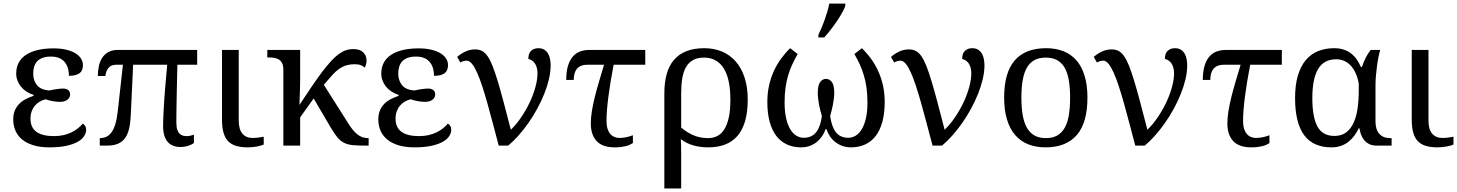

<svg xmlns="http://www.w3.org/2000/svg" viewBox="-20 -816 8167 1076"><path d="M166 -403.8Q166 -364.3 187.7 -338.1Q209.5 -312 256.8 -309.1Q265.6 -311 275.9 -313Q286.1 -314.9 296.4 -316.4Q306.6 -317.9 316.2 -318.8Q325.7 -319.8 333 -319.8Q351.1 -319.8 362.1 -311.5Q373 -303.2 373 -286.1Q373 -269 357.7 -257.1Q342.3 -245.1 315.9 -245.1Q308.6 -245.1 298.1 -246.1Q287.6 -247.1 276.4 -249Q265.1 -251 254.6 -253.7Q244.1 -256.3 236.8 -259.8Q218.8 -255.9 203.1 -246.8Q187.5 -237.8 175.8 -224.1Q164.1 -210.4 157.5 -192.1Q150.9 -173.8 150.9 -150.9Q150.9 -101.1 184.3 -77.1Q217.8 -53.2 282.2 -53.2Q311.5 -53.2 335.9 -58.8Q360.4 -64.5 380.6 -74.2Q400.9 -84 416.5 -96.7Q432.1 -109.4 443.8 -123Q450.7 -120.1 456.8 -110.8Q462.9 -101.6 462.9 -88.9Q462.9 -70.8 451.4 -53Q439.9 -35.2 415.3 -21.2Q390.6 -7.3 351.6 1.2Q312.5 9.8 256.8 9.8Q204.6 9.8 166.3 -2.2Q127.9 -14.2 103 -35.2Q78.1 -56.2 66.2 -84.7Q54.2 -113.3 54.2 -146Q54.2 -176.3 63.7 -198Q73.2 -219.7 89.1 -235.4Q105 -251 125.5 -261.2Q146 -271.5 168 -278.8V-284.2Q145.5 -291.5 127.4 -303.5Q109.4 -315.4 96.9 -331.1Q84.5 -346.7 77.6 -365.2Q70.8 -383.8 70.8 -403.8Q70.8 -438 84.7 -464.4Q98.6 -490.7 125.5 -508.5Q152.3 -526.4 191.2 -535.6Q230 -544.9 279.8 -544.9Q321.8 -544.9 352.8 -537.1Q383.8 -529.3 404.3 -516.4Q424.8 -503.4 434.8 -486.6Q444.8 -469.7 444.8 -451.2Q444.8 -419.4 425.3 -405.3Q405.8 -391.1 366.2 -391.1Q366.2 -441.4 340.8 -470.2Q315.4 -499 265.1 -499Q236.8 -499 217.5 -491.5Q198.2 -483.9 187 -470.9Q175.8 -458 170.9 -440.7Q166 -423.3 166 -403.8Z M1085 -453.1H974.1Q972.7 -388.2 971.2 -327.6Q970.7 -301.8 970.2 -274.4Q969.7 -247.1 969.2 -220.9Q968.8 -194.8 968.5 -171.4Q968.3 -147.9 968.3 -129.9Q968.3 -104.5 973.4 -89.4Q978.5 -74.2 987.1 -66.2Q995.6 -58.1 1006.1 -55.7Q1016.6 -53.2 1026.9 -53.2Q1038.1 -53.2 1047.6 -55.7Q1057.1 -58.1 1066.9 -61V-15.1Q1055.2 -5.4 1034.4 1.2Q1013.7 7.8 991.2 7.8Q969.2 7.8 951.2 1Q933.1 -5.9 920.4 -20Q907.7 -34.2 900.9 -56.6Q894 -79.1 894 -110.8Q894 -128.9 895 -153.6Q896 -178.2 897.5 -205.8Q898.9 -233.4 900.9 -262.5Q902.8 -291.5 905.3 -318.8Q910.6 -383.3 917 -453.1H726.1L712.9 -169.9Q710.9 -126.5 703.4 -94.5Q695.8 -62.5 680.4 -41.5Q665 -20.5 640.6 -10.3Q616.2 0 581.1 0H539.1V-42Q558.6 -42 575 -49.1Q591.3 -56.2 604.2 -73.5Q617.2 -90.8 626.2 -120.1Q635.3 -149.4 640.1 -193.8L668.9 -453.1H630.9Q602.1 -453.1 587.9 -435.3Q573.7 -417.5 570.3 -390.1H528.3Q528.3 -419.9 534.2 -446.3Q540 -472.7 553.2 -492.7Q566.4 -512.7 587.6 -524.4Q608.9 -536.1 639.2 -536.1H1085Z M1317.9 -536.1V-142.1Q1317.9 -90.8 1338.6 -66.9Q1359.4 -43 1394 -43Q1412.1 -43 1427.2 -44.9Q1442.4 -46.9 1458 -49.8V-5.9Q1451.7 -2.9 1441.4 0Q1431.2 2.9 1419.2 5.1Q1407.2 7.3 1394 8.5Q1380.9 9.8 1369.1 9.8Q1331.1 9.8 1303.7 1.7Q1276.4 -6.3 1258.8 -24.4Q1241.2 -42.5 1232.7 -72.3Q1224.1 -102.1 1224.1 -145V-536.1Z M1567.9 -425.8Q1567.9 -447.8 1561.3 -461.2Q1554.7 -474.6 1543.5 -481.9Q1532.2 -489.3 1517.3 -491.7Q1502.4 -494.1 1485.8 -494.1H1478V-536.1H1662.1V-374Q1662.1 -360.4 1661.6 -336.2Q1661.1 -312 1660.2 -287.6Q1659.2 -259.3 1658.2 -228Q1697.3 -287.1 1728.5 -333.3Q1759.8 -379.4 1786.1 -414.1Q1812.5 -448.7 1834.7 -472.9Q1856.9 -497.1 1877.4 -512.2Q1897.9 -527.3 1918 -534.2Q1938 -541 1960 -541Q1996.6 -541 2015.4 -522.7Q2034.2 -504.4 2034.2 -477.1Q2034.2 -465.8 2031.2 -454.8Q2028.3 -443.8 2023.9 -437Q2016.6 -444.3 2003.2 -450.2Q1989.7 -456.1 1967.8 -456.1Q1947.3 -456.1 1929.7 -452.1Q1912.1 -448.2 1895.8 -439.5Q1879.4 -430.7 1863.8 -416.7Q1848.1 -402.8 1831.1 -382.8L1794.9 -340.8L1932.1 -124Q1957.5 -83 1983.4 -62.5Q2009.3 -42 2043 -42H2045.9V0H2031.7Q1988.3 0 1959.7 -2.4Q1931.2 -4.9 1910.4 -14.6Q1889.6 -24.4 1872.8 -43.9Q1856 -63.5 1835.9 -97.2L1737.8 -264.2L1662.1 -158.2V0H1567.9Z M2211.9 -403.8Q2211.9 -364.3 2233.6 -338.1Q2255.4 -312 2302.7 -309.1Q2311.5 -311 2321.8 -313Q2332 -314.9 2342.3 -316.4Q2352.5 -317.9 2362.1 -318.8Q2371.6 -319.8 2378.9 -319.8Q2397 -319.8 2408 -311.5Q2418.9 -303.2 2418.9 -286.1Q2418.9 -269 2403.6 -257.1Q2388.2 -245.1 2361.8 -245.1Q2354.5 -245.1 2344 -246.1Q2333.5 -247.1 2322.3 -249Q2311 -251 2300.5 -253.7Q2290 -256.3 2282.7 -259.8Q2264.6 -255.9 2249 -246.8Q2233.4 -237.8 2221.7 -224.1Q2210 -210.4 2203.4 -192.1Q2196.8 -173.8 2196.8 -150.9Q2196.8 -101.1 2230.2 -77.1Q2263.7 -53.2 2328.1 -53.2Q2357.4 -53.2 2381.8 -58.8Q2406.2 -64.5 2426.5 -74.2Q2446.8 -84 2462.4 -96.7Q2478 -109.4 2489.7 -123Q2496.6 -120.1 2502.7 -110.8Q2508.8 -101.6 2508.8 -88.9Q2508.8 -70.8 2497.3 -53Q2485.8 -35.2 2461.2 -21.2Q2436.5 -7.3 2397.5 1.2Q2358.4 9.8 2302.7 9.8Q2250.5 9.8 2212.2 -2.2Q2173.8 -14.2 2148.9 -35.2Q2124 -56.2 2112.1 -84.7Q2100.1 -113.3 2100.1 -146Q2100.1 -176.3 2109.6 -198Q2119.1 -219.7 2135 -235.4Q2150.9 -251 2171.4 -261.2Q2191.9 -271.5 2213.9 -278.8V-284.2Q2191.4 -291.5 2173.3 -303.5Q2155.3 -315.4 2142.8 -331.1Q2130.4 -346.7 2123.5 -365.2Q2116.7 -383.8 2116.7 -403.8Q2116.7 -438 2130.6 -464.4Q2144.5 -490.7 2171.4 -508.5Q2198.2 -526.4 2237.1 -535.6Q2275.9 -544.9 2325.7 -544.9Q2367.7 -544.9 2398.7 -537.1Q2429.7 -529.3 2450.2 -516.4Q2470.7 -503.4 2480.7 -486.6Q2490.7 -469.7 2490.7 -451.2Q2490.7 -419.4 2471.2 -405.3Q2451.7 -391.1 2412.1 -391.1Q2412.1 -441.4 2386.7 -470.2Q2361.3 -499 2311 -499Q2282.7 -499 2263.4 -491.5Q2244.1 -483.9 2232.9 -470.9Q2221.7 -458 2216.8 -440.7Q2211.9 -423.3 2211.9 -403.8Z M3065.9 -449.2Q3065.9 -413.1 3056.4 -372.6Q3046.9 -332 3030 -290Q3013.2 -248 2990.5 -206.3Q2967.8 -164.6 2941.2 -126.7Q2914.6 -88.9 2885.7 -56.4Q2856.9 -23.9 2828.1 0H2774.9Q2757.8 -64.5 2741.9 -124.8Q2726.1 -185.1 2711.2 -238Q2696.3 -291 2681.9 -334.7Q2667.5 -378.4 2653.3 -409.9Q2639.2 -441.4 2624.8 -458.7Q2610.4 -476.1 2595.2 -476.1Q2586.9 -476.1 2577.9 -473.6Q2568.8 -471.2 2560.1 -465.8L2542 -497.1Q2561.5 -514.2 2587.2 -526.6Q2612.8 -539.1 2643.1 -539.1Q2664.6 -539.1 2681.2 -530.5Q2697.8 -522 2712.2 -501.5Q2726.6 -481 2740 -447.3Q2753.4 -413.6 2768.6 -363.8Q2783.7 -314 2801.8 -245.8Q2819.8 -177.7 2842.8 -88.9Q2875 -120.1 2902.3 -160.9Q2929.7 -201.7 2949.7 -244.6Q2969.7 -287.6 2981 -329.6Q2992.2 -371.6 2992.2 -404.8Q2992.2 -435.5 2979.7 -457.3Q2967.3 -479 2940.9 -485.8Q2940.9 -516.6 2956.5 -531.2Q2972.2 -545.9 2997.1 -545.9Q3017.1 -545.9 3030.5 -537.4Q3043.9 -528.8 3051.8 -515.1Q3059.6 -501.5 3062.7 -484.1Q3065.9 -466.8 3065.9 -449.2Z M3596.2 -453.1H3418.9Q3399.4 -352.5 3389.2 -271.7Q3378.9 -190.9 3378.9 -138.2Q3378.9 -112.8 3384.8 -94.5Q3390.6 -76.2 3400.4 -64.9Q3410.2 -53.7 3423.3 -48.3Q3436.5 -43 3451.2 -43Q3469.7 -43 3489.7 -47.1Q3509.8 -51.3 3526.9 -58.1V-14.2Q3517.6 -8.3 3507.6 -3.9Q3497.6 0.5 3485.4 3.4Q3473.1 6.3 3458.3 8.1Q3443.4 9.8 3424.3 9.8Q3356.4 9.8 3323.7 -25.4Q3291 -60.5 3291 -124Q3291 -155.8 3296.9 -192.6Q3302.7 -229.5 3313 -270.8Q3323.2 -312 3336.7 -357.7Q3350.1 -403.3 3365.2 -453.1H3272Q3250 -453.1 3235.1 -446.5Q3220.2 -439.9 3211.4 -428.2Q3202.6 -416.5 3199 -401.1Q3195.3 -385.7 3195.3 -368.2H3153.3Q3153.3 -413.6 3162.6 -445.3Q3171.9 -477.1 3188.7 -497.3Q3205.6 -517.6 3229.5 -526.9Q3253.4 -536.1 3282.2 -536.1H3596.2Z M4170.4 -257.8Q4170.4 -187.5 4155.5 -136.7Q4140.6 -85.9 4112.1 -53.5Q4083.5 -21 4042.5 -5.6Q4001.5 9.8 3949.2 9.8Q3904.8 9.8 3866.2 -1Q3827.6 -11.7 3795.4 -36.1Q3796.4 -22.5 3796.9 -0.2Q3797.4 22 3797.4 48.8V240.2H3703.1V-293Q3703.1 -354 3716.3 -401.1Q3729.5 -448.2 3757.1 -480.5Q3784.7 -512.7 3826.9 -529.3Q3869.1 -545.9 3927.2 -545.9Q3981.4 -545.9 4026.1 -527.1Q4070.8 -508.3 4102.8 -471.9Q4134.8 -435.5 4152.6 -381.8Q4170.4 -328.1 4170.4 -257.8ZM4073.2 -257.8Q4073.2 -314 4064.2 -357.7Q4055.2 -401.4 4036.9 -431.4Q4018.6 -461.4 3990.7 -477.3Q3962.9 -493.2 3925.3 -493.2Q3887.7 -493.2 3863 -479Q3838.4 -464.8 3823.7 -438.5Q3809.1 -412.1 3803.2 -375.2Q3797.4 -338.4 3797.4 -293V-101.1Q3828.1 -74.7 3865.2 -58.3Q3902.3 -42 3949.2 -42Q3976.6 -42 3999.5 -53.5Q4022.5 -64.9 4038.8 -90.6Q4055.2 -116.2 4064.2 -157.2Q4073.2 -198.2 4073.2 -257.8Z M4749 9.8Q4723.1 9.8 4701.2 2Q4679.2 -5.9 4661.6 -19.5Q4644 -33.2 4631.3 -52Q4618.7 -70.8 4611.3 -92.8H4606.9Q4599.6 -70.8 4586.7 -52Q4573.7 -33.2 4556.4 -19.5Q4539.1 -5.9 4517.1 2Q4495.1 9.8 4469.2 9.8Q4425.8 9.8 4390.9 -6.1Q4356 -22 4331.3 -53.5Q4306.6 -85 4293.5 -132.8Q4280.3 -180.7 4280.3 -244.1Q4280.3 -293.5 4289.8 -336.4Q4299.3 -379.4 4316.4 -417Q4333.5 -454.6 4356.9 -486.8Q4380.4 -519 4408.2 -545.9L4450.2 -513.2Q4433.6 -483.9 4419.9 -454.6Q4406.2 -425.3 4396.7 -392.8Q4387.2 -360.4 4382.1 -323.5Q4377 -286.6 4377 -242.2Q4377 -190.9 4385.5 -153.6Q4394 -116.2 4408.7 -91.8Q4423.3 -67.4 4442.9 -55.7Q4462.4 -43.9 4483.9 -43.9Q4508.3 -43.9 4525.9 -52.5Q4543.5 -61 4555.4 -77.1Q4567.4 -93.3 4575 -115.7Q4582.5 -138.2 4585.9 -166Q4582.5 -177.7 4578.4 -192.9Q4574.2 -208 4570.8 -225.3Q4567.4 -242.7 4565.2 -260.7Q4563 -278.8 4563 -295.9Q4563 -337.9 4576.2 -356Q4589.4 -374 4608.9 -374Q4628.9 -374 4642.1 -356Q4655.3 -337.9 4655.3 -295.9Q4655.3 -278.8 4652.8 -260.7Q4650.4 -242.7 4647 -225.3Q4643.6 -208 4639.6 -192.9Q4635.7 -177.7 4632.3 -166Q4636.2 -138.2 4643.6 -115.7Q4650.9 -93.3 4662.8 -77.1Q4674.8 -61 4692.4 -52.5Q4710 -43.9 4733.9 -43.9Q4755.9 -43.9 4775.4 -55.7Q4794.9 -67.4 4809.6 -91.8Q4824.2 -116.2 4832.8 -153.6Q4841.3 -190.9 4841.3 -242.2Q4841.3 -286.6 4836.2 -323.5Q4831.1 -360.4 4821.5 -392.8Q4812 -425.3 4798.6 -454.6Q4785.2 -483.9 4768.1 -513.2L4810.1 -545.9Q4837.9 -519 4861.3 -486.8Q4884.8 -454.6 4901.9 -417Q4918.9 -379.4 4928.5 -336.4Q4938 -293.5 4938 -244.1Q4938 -180.7 4924.8 -132.8Q4911.6 -85 4887.2 -53.5Q4862.8 -22 4827.6 -6.1Q4792.5 9.8 4749 9.8ZM4566.4 -621.1Q4574.7 -637.2 4584 -659.4Q4593.3 -681.6 4601.8 -705.6Q4610.4 -729.5 4617.2 -753.2Q4624 -776.9 4627.4 -795.9H4717.3V-784.2Q4714.8 -774.4 4708 -760.7Q4701.2 -747.1 4691.7 -731Q4682.1 -714.8 4670.4 -697.5Q4658.7 -680.2 4646.2 -663.6Q4633.8 -647 4621.6 -632.1Q4609.4 -617.2 4599.1 -606H4566.4Z M5497.1 -449.2Q5497.1 -413.1 5487.5 -372.6Q5478 -332 5461.2 -290Q5444.3 -248 5421.6 -206.3Q5398.9 -164.6 5372.3 -126.7Q5345.7 -88.9 5316.9 -56.4Q5288.1 -23.9 5259.3 0H5206.1Q5189 -64.5 5173.1 -124.8Q5157.2 -185.1 5142.3 -238Q5127.4 -291 5113 -334.7Q5098.6 -378.4 5084.5 -409.9Q5070.3 -441.4 5055.9 -458.7Q5041.5 -476.1 5026.4 -476.1Q5018.1 -476.1 5009 -473.6Q5000 -471.2 4991.2 -465.8L4973.1 -497.1Q4992.7 -514.2 5018.3 -526.6Q5043.9 -539.1 5074.2 -539.1Q5095.7 -539.1 5112.3 -530.5Q5128.9 -522 5143.3 -501.5Q5157.7 -481 5171.1 -447.3Q5184.6 -413.6 5199.7 -363.8Q5214.8 -314 5232.9 -245.8Q5251 -177.7 5273.9 -88.9Q5306.2 -120.1 5333.5 -160.9Q5360.8 -201.7 5380.9 -244.6Q5400.9 -287.6 5412.1 -329.6Q5423.3 -371.6 5423.3 -404.8Q5423.3 -435.5 5410.9 -457.3Q5398.4 -479 5372.1 -485.8Q5372.1 -516.6 5387.7 -531.2Q5403.3 -545.9 5428.2 -545.9Q5448.2 -545.9 5461.7 -537.4Q5475.1 -528.8 5482.9 -515.1Q5490.7 -501.5 5493.9 -484.1Q5497.1 -466.8 5497.1 -449.2Z M6074.2 -269Q6074.2 -127.9 6014.4 -59.1Q5954.6 9.8 5839.4 9.8Q5785.2 9.8 5742.2 -7.3Q5699.2 -24.4 5669.2 -59.1Q5639.2 -93.8 5623.3 -146.2Q5607.4 -198.7 5607.4 -269Q5607.4 -409.2 5666.7 -477.5Q5726.1 -545.9 5842.3 -545.9Q5896.5 -545.9 5939.5 -529.1Q5982.4 -512.2 6012.5 -477.8Q6042.5 -443.4 6058.3 -391.4Q6074.2 -339.4 6074.2 -269ZM5704.1 -269Q5704.1 -213.4 5711.4 -170.9Q5718.8 -128.4 5735.1 -99.9Q5751.5 -71.3 5777.6 -56.6Q5803.7 -42 5841.3 -42Q5878.9 -42 5904.8 -56.6Q5930.7 -71.3 5946.8 -99.9Q5962.9 -128.4 5970 -170.9Q5977.1 -213.4 5977.1 -269Q5977.1 -324.7 5969.7 -366.7Q5962.4 -408.7 5946.3 -436.8Q5930.2 -464.8 5904.1 -479Q5877.9 -493.2 5840.3 -493.2Q5802.7 -493.2 5776.9 -479Q5751 -464.8 5734.9 -436.8Q5718.8 -408.7 5711.4 -366.7Q5704.1 -324.7 5704.1 -269Z M6633.3 -449.2Q6633.3 -413.1 6623.8 -372.6Q6614.3 -332 6597.4 -290Q6580.6 -248 6557.9 -206.3Q6535.2 -164.6 6508.5 -126.7Q6481.9 -88.9 6453.1 -56.4Q6424.3 -23.9 6395.5 0H6342.3Q6325.2 -64.5 6309.3 -124.8Q6293.5 -185.1 6278.6 -238Q6263.7 -291 6249.3 -334.7Q6234.9 -378.4 6220.7 -409.9Q6206.5 -441.4 6192.1 -458.7Q6177.7 -476.1 6162.6 -476.1Q6154.3 -476.1 6145.3 -473.6Q6136.2 -471.2 6127.4 -465.8L6109.4 -497.1Q6128.9 -514.2 6154.5 -526.6Q6180.2 -539.1 6210.4 -539.1Q6231.9 -539.1 6248.5 -530.5Q6265.1 -522 6279.5 -501.5Q6293.9 -481 6307.4 -447.3Q6320.8 -413.6 6335.9 -363.8Q6351.1 -314 6369.1 -245.8Q6387.2 -177.7 6410.2 -88.9Q6442.4 -120.1 6469.7 -160.9Q6497.1 -201.7 6517.1 -244.6Q6537.1 -287.6 6548.3 -329.6Q6559.6 -371.6 6559.6 -404.8Q6559.6 -435.5 6547.1 -457.3Q6534.7 -479 6508.3 -485.8Q6508.3 -516.6 6523.9 -531.2Q6539.6 -545.9 6564.5 -545.9Q6584.5 -545.9 6597.9 -537.4Q6611.3 -528.8 6619.1 -515.1Q6627 -501.5 6630.1 -484.1Q6633.3 -466.8 6633.3 -449.2Z M7163.6 -453.1H6986.3Q6966.8 -352.5 6956.5 -271.7Q6946.3 -190.9 6946.3 -138.2Q6946.3 -112.8 6952.1 -94.5Q6958 -76.2 6967.8 -64.9Q6977.5 -53.7 6990.7 -48.3Q7003.9 -43 7018.6 -43Q7037.1 -43 7057.1 -47.1Q7077.1 -51.3 7094.2 -58.1V-14.2Q7085 -8.3 7075 -3.9Q7064.9 0.5 7052.7 3.4Q7040.5 6.3 7025.6 8.1Q7010.7 9.8 6991.7 9.8Q6923.8 9.8 6891.1 -25.4Q6858.4 -60.5 6858.4 -124Q6858.4 -155.8 6864.3 -192.6Q6870.1 -229.5 6880.4 -270.8Q6890.6 -312 6904.1 -357.7Q6917.5 -403.3 6932.6 -453.1H6839.4Q6817.4 -453.1 6802.5 -446.5Q6787.6 -439.9 6778.8 -428.2Q6770 -416.5 6766.4 -401.1Q6762.7 -385.7 6762.7 -368.2H6720.7Q6720.7 -413.6 6730 -445.3Q6739.3 -477.1 6756.1 -497.3Q6772.9 -517.6 6796.9 -526.9Q6820.8 -536.1 6849.6 -536.1H7163.6Z M7694.8 0Q7669.9 0 7652.8 -8.8Q7635.7 -17.6 7624.5 -31.5Q7613.3 -45.4 7607.2 -62.7Q7601.1 -80.1 7598.6 -97.2H7594.7Q7583.5 -74.2 7569.1 -54.7Q7554.7 -35.2 7536.1 -20.8Q7517.6 -6.3 7494.1 1.7Q7470.7 9.8 7441.4 9.8Q7392.1 9.8 7354 -6.6Q7315.9 -22.9 7290 -56.9Q7264.2 -90.8 7251 -143.1Q7237.8 -195.3 7237.8 -267.1Q7237.8 -339.4 7253.4 -392.1Q7269 -444.8 7297.6 -479Q7326.2 -513.2 7366.7 -529.5Q7407.2 -545.9 7456.5 -545.9Q7485.8 -545.9 7509.3 -538.3Q7532.7 -530.8 7551 -516.8Q7569.3 -502.9 7583 -483.6Q7596.7 -464.4 7606.4 -440.9H7612.8Q7621.1 -467.3 7633.8 -492.4Q7646.5 -517.6 7661.6 -536.1H7714.8Q7710.4 -521.5 7705.6 -497.8Q7700.7 -474.1 7697 -446.8Q7693.4 -419.4 7690.9 -391.1Q7688.5 -362.8 7688.5 -338.9V-134.8Q7688.5 -90.3 7709.7 -66.2Q7731 -42 7770.5 -42H7778.8V0ZM7458.5 -54.2Q7497.6 -54.2 7523.7 -73.7Q7549.8 -93.3 7565.7 -127.7Q7581.5 -162.1 7588.1 -208.5Q7594.7 -254.9 7594.7 -309.1V-348.1Q7587.9 -384.3 7575.4 -409.9Q7563 -435.5 7546.4 -451.9Q7529.8 -468.3 7510 -476.1Q7490.2 -483.9 7468.8 -483.9Q7398.9 -483.9 7366.7 -429Q7334.5 -374 7334.5 -266.1Q7334.5 -159.7 7363.3 -106.9Q7392.1 -54.2 7458.5 -54.2Z M7985.4 -536.1V-142.1Q7985.4 -90.8 8006.1 -66.9Q8026.9 -43 8061.5 -43Q8079.6 -43 8094.7 -44.9Q8109.9 -46.9 8125.5 -49.8V-5.9Q8119.1 -2.9 8108.9 0Q8098.6 2.9 8086.7 5.1Q8074.7 7.3 8061.5 8.5Q8048.3 9.8 8036.6 9.8Q7998.5 9.8 7971.2 1.7Q7943.8 -6.3 7926.3 -24.4Q7908.7 -42.5 7900.1 -72.3Q7891.6 -102.1 7891.6 -145V-536.1Z"/></svg>

Font: Noto Serif
Style: Regular
Weight: 400
Designer: Monotype Design team
Foundry: Monotype Imaging Inc.
Version: Version 1.02